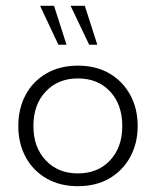

<svg xmlns="http://www.w3.org/2000/svg" viewBox="-20 -631 537 661"><path d="M248 10Q186 10 139.5 -17Q93 -44 68 -91Q43 -138 43 -197Q43 -257 68 -304Q93 -351 139.5 -378Q186 -405 248 -405Q311 -405 357 -378Q403 -351 428.5 -304Q454 -257 454 -197Q454 -138 428.5 -91Q403 -44 357 -17Q311 10 248 10ZM248 -34Q317 -34 359 -79Q401 -124 401 -197Q401 -271 359 -316Q317 -361 248 -361Q180 -361 137.5 -316Q95 -271 95 -197Q95 -124 137.5 -79Q180 -34 248 -34ZM287 -477 223 -611H272L315 -477ZM181 -477 118 -611H166L209 -477Z"/></svg>

Font: Rokkitt Light
Style: Regular
Weight: 300
Version: Version 3.103